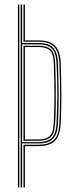

<svg xmlns="http://www.w3.org/2000/svg" viewBox="-20 -820 318 840"><path d="M58.5 0V-800H64.5V0ZM70.5 0V-800H76.8V-631.8H149.5Q175.2 -631.8 193.5 -624.4Q211.8 -617 222 -597.6Q232.2 -578.2 233.8 -541.8Q235.5 -489.5 236.2 -447Q237 -404.5 236.4 -365Q235.8 -325.5 233.8 -282.2Q232 -246 221.8 -226.6Q211.5 -207.2 193 -199.9Q174.5 -192.5 148.5 -192.5H76.8V0ZM82.8 0V-186.8H148.5Q190.8 -186.8 214 -206.1Q237.2 -225.5 239.8 -282.2Q242.8 -343.5 243 -403.9Q243.2 -464.2 239.8 -542Q238.2 -579.8 227.2 -600.5Q216.2 -621.2 196.6 -629.4Q177 -637.5 149.5 -637.5H82.8V-800H89V-643.2H149.5Q180 -643.2 201.1 -633.9Q222.2 -624.5 233.5 -602.2Q244.8 -580 245.8 -542Q248.2 -461 248.4 -401.1Q248.5 -341.2 245.8 -282.2Q244 -242 232 -220Q220 -198 198.9 -189.4Q177.8 -180.8 148.5 -180.8H89V0ZM76.8 -198.2H148.5Q184 -198.2 204.5 -214.6Q225 -231 227.5 -283.2Q230.2 -339.8 230.8 -402.4Q231.2 -465 227.5 -541.8Q225.2 -592.2 205.2 -609.1Q185.2 -626 149.5 -626H76.8ZM82.8 -204V-620H149.5Q183 -620 201.4 -604.8Q219.8 -589.5 221.5 -540.8Q223.2 -491 223.9 -448.1Q224.5 -405.2 224 -365.1Q223.5 -325 221.5 -283.5Q219 -234 200.4 -219Q181.8 -204 148.5 -204ZM89 -209.8H148.5Q179.8 -209.8 196.5 -223.8Q213.2 -237.8 215.2 -283.5Q218 -343 218.1 -403Q218.2 -463 215.2 -540.8Q213.8 -587 197 -600.6Q180.2 -614.2 149.5 -614.2H89Z"/></svg>

Font: Big Shoulders Inline Display ExtraLight
Style: Regular
Weight: 250
Version: Version 2.002